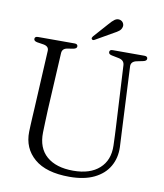

<svg xmlns="http://www.w3.org/2000/svg" viewBox="-95 -946 885 1038"><g transform="rotate(10 348.0 -427.0)"><path d="M558.5 -289 540 -630Q538.5 -657.5 507 -663.5L469.5 -671Q451.5 -674.5 451.5 -686.5Q451.5 -700 468.5 -700H643Q660.5 -700 660.5 -686.5Q660.5 -674.5 642 -670.5L608 -663.5Q574.5 -657 576.5 -628.5L593 -289.5Q594 -264.5 595.5 -240.2Q597 -216 598 -190.5Q600 -131 573.2 -84.5Q546.5 -38 492 -11.5Q437.5 15 356.5 15Q228.5 15 163.5 -40.8Q98.5 -96.5 100.5 -187.5Q101 -203 102 -226.8Q103 -250.5 104.5 -275.2Q106 -300 107 -319L123.5 -635Q125 -660 95 -665.5L59.5 -671Q41 -674.5 41 -686.5Q41 -700 59 -700H259.5Q277 -700 277 -686.5Q277 -675 259 -671L224.5 -665.5Q198 -660.5 196.5 -636L179.5 -322Q177.5 -284 176.8 -253.2Q176 -222.5 175 -197Q173 -111 225 -66Q277 -21 371 -21Q463.5 -21 514.2 -66.8Q565 -112.5 562.5 -193Q561.5 -224.5 560.5 -247Q559.5 -269.5 558.5 -289ZM421.5 -834.5Q437 -853 450.2 -862.5Q463.5 -872 478.5 -868.5Q491.5 -865 497.5 -854.2Q503.5 -843.5 500.5 -832.5Q497 -818.5 485.8 -809.8Q474.5 -801 458 -792.5L362 -737.5Q352.5 -732.5 347.5 -739Q344.5 -742.5 346 -746.5Q347.5 -750.5 350.5 -754.5Z"/></g></svg>

Font: Fraunces 72pt S050 Light
Style: Regular
Weight: 300
Version: Version 1.000; ttfautohint (v1.8.3)